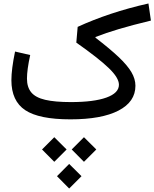

<svg xmlns="http://www.w3.org/2000/svg" viewBox="-20 -685 886 1102"><path d="M66.4 -389.2 153.3 -369.1Q134.8 -284.7 134.8 -233.9Q134.8 -184.6 159.4 -154.8Q184.1 -125 239.5 -112.1Q294.9 -99.1 387.2 -99.1Q518.6 -99.1 590.6 -125Q662.6 -150.9 662.6 -198.7Q662.6 -238.3 604.2 -294.4Q545.9 -350.6 418 -440.4L425.8 -530.8Q513.7 -571.3 616.2 -605.5Q718.8 -639.6 832 -665L846.2 -566.9Q738.8 -541 662.6 -518.3Q586.4 -495.6 528.3 -472.7L527.8 -468.8Q609.9 -405.8 660.4 -358.2Q710.9 -310.5 734.1 -271.2Q757.3 -231.9 757.3 -192.9Q757.3 -100.6 660.2 -50.3Q563 0 384.3 0Q204.1 0 124.8 -52.7Q45.4 -105.5 45.4 -224.6Q45.4 -287.6 66.4 -389.2ZM391.6 172.9 461.9 102.5 532.7 172.9 461.9 243.7ZM221.2 172.9 291.5 102.5 362.3 172.9 291.5 243.7ZM307.1 326.2 377 255.9 447.8 326.2 377 397Z"/></svg>

Font: Estedad-FD Medium
Style: Regular
Weight: 500
Designer: Amin Abedi
Version: Version 7.3